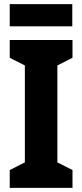

<svg xmlns="http://www.w3.org/2000/svg" viewBox="-20 -1000 397 927"><path d="M329 -980H27V-873H329ZM330 -93V-179L257 -216V-684L330 -721V-807H27V-721L100 -684V-216L27 -179V-93Z"/></svg>

Font: Noto Sans Kannada UI Condensed ExtraBold
Style: Regular
Weight: 800
Width: 3
Designer: Jelle Bosma - Monotype Design Team
Foundry: Monotype Imaging Inc.
Version: Version 2.005